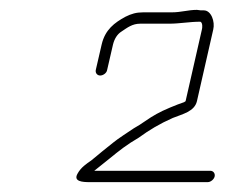

<svg xmlns="http://www.w3.org/2000/svg" viewBox="-20 -677 455 389"><path d="M197 -535 209 -587C212 -599 218 -608 226 -613C238 -621 248 -629 264 -629H322C345 -629 363 -633 386 -633C391 -631 390 -620 389 -617L356 -472C355 -471 354 -471 353 -470C338 -465 311 -454 297 -446C282 -438 266 -425 251 -417L230 -403C212 -391 207 -386 188 -371L165 -352C155 -345 144 -338 137 -325C128 -309 148 -308 161 -308H401C407 -308 414 -314 415 -320C416 -326 412 -331 406 -331H171L201 -355C223 -373 237 -384 261 -398C283 -414 303 -426 330 -438C350 -446 374 -451 379 -472L412 -617C416 -633 408 -656 393 -656C388 -656 384 -656 379 -657C361 -657 347 -652 328 -652H270C256 -652 246 -649 234 -643C212 -631 193 -617 186 -587L174 -535C173 -529 177 -524 183 -524C189 -524 196 -529 197 -535Z"/></svg>

Font: Electronic
Style: ExLtIt
Weight: 200
Version: Version 1.011